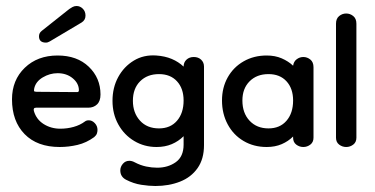

<svg xmlns="http://www.w3.org/2000/svg" viewBox="-20 -480 1250 640"><path d="M179 10Q104 10 62 -33Q20 -76 20 -149Q20 -213 62.5 -254Q105 -295 172 -295Q237 -295 276 -257.5Q315 -220 315 -165Q315 -143 303.5 -132Q292 -121 274 -121H100Q90 -121 93 -110Q101 -82 125.5 -66.5Q150 -51 181 -51Q204 -51 225.5 -57Q247 -63 263 -75Q268 -79 276 -79Q287 -79 296 -69.5Q305 -60 305 -47Q305 -41 303 -35Q301 -29 294 -23Q268 -4 238.5 3Q209 10 179 10ZM237 -173Q243 -173 243 -179Q243 -202 222.5 -219Q202 -236 172 -236Q146 -236 122.5 -222Q99 -208 94 -185Q94 -185 94 -184Q93 -180 93.5 -177Q94 -174 102 -174ZM119 -377 211 -450Q215 -453 221.5 -456.5Q228 -460 235 -460Q247 -460 256 -451Q265 -442 265 -428Q265 -413 252 -405L146 -342Q143 -341 140.5 -339.5Q138 -338 133 -338Q110 -338 110 -359Q110 -370 119 -377Z M498 140Q477 140 451 136Q425 132 400 119Q381 109 381 88Q381 76 389.5 66Q398 56 411 56Q420 56 429 61Q448 71 467 75Q486 79 504 79Q540 79 566 60.5Q592 42 592 2V-26Q575 -9 552.5 0.5Q530 10 502 10Q461 10 427.5 -10Q394 -30 374.5 -65Q355 -100 355 -144Q355 -188 374 -223Q393 -258 426 -278Q459 -298 501 -295Q530 -293 552.5 -283.5Q575 -274 592 -258Q592 -272 601.5 -281Q611 -290 626 -290Q641 -290 650.5 -281Q660 -272 660 -258V4Q660 50 638.5 80.5Q617 111 580 125.5Q543 140 498 140ZM510 -52Q548 -52 570 -77.5Q592 -103 592 -145Q592 -185 570 -209Q548 -233 510 -233Q471 -233 447 -209Q423 -185 423 -144Q423 -104 446.5 -78Q470 -52 510 -52Z M869 10Q826 10 792 -10Q758 -30 739 -65.5Q720 -101 720 -145Q720 -188 739 -222Q758 -256 792 -275.5Q826 -295 869 -295Q897 -295 919 -285.5Q941 -276 957 -261Q959 -275 969 -282.5Q979 -290 991 -290Q1004 -290 1014.5 -281.5Q1025 -273 1025 -256V-21Q1025 -6 1014.5 2Q1004 10 991 10Q978 10 967.5 2Q957 -6 957 -21V-25Q941 -9 919 0.5Q897 10 869 10ZM875 -52Q913 -52 935 -77.5Q957 -103 957 -145Q957 -185 935 -209Q913 -233 875 -233Q836 -233 812 -209Q788 -185 788 -145Q788 -103 812 -77.5Q836 -52 875 -52Z M1134 10Q1121 10 1110.5 2Q1100 -6 1100 -21V-401Q1100 -418 1110.5 -426.5Q1121 -435 1134 -435Q1147 -435 1157.5 -426.5Q1168 -418 1168 -401V-21Q1168 -6 1157.5 2Q1147 10 1134 10Z"/></svg>

Font: Dongle
Style: Regular
Weight: 400
Designer: Yanghee Ryu
Foundry: Yanghee Ryu
Version: Version 2.000